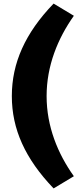

<svg xmlns="http://www.w3.org/2000/svg" viewBox="-20 -828 432 1071"><path d="M392 155 279 223C120 57 46 -108 46 -292C46 -476 120 -643 279 -808L392 -740C302 -613 240 -461 240 -292C240 -123 302 29 392 155Z"/></svg>

Font: Repo Black
Style: Regular
Weight: 900
Designer: Stefan Peev
Foundry: Context Ltd
Version: Version 1.502